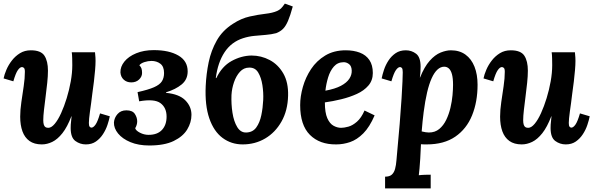

<svg xmlns="http://www.w3.org/2000/svg" viewBox="-21 -790 3301 1065"><path d="M211 11Q169 11 142.5 -8Q116 -27 103.5 -61.5Q91 -96 91 -143Q91 -180 97.5 -224Q104 -268 110.5 -312Q117 -356 117 -392Q117 -409 111.5 -413.5Q106 -418 101 -418Q90 -418 78 -401Q66 -384 53 -339L-1 -355Q3 -376 14.5 -403Q26 -430 45 -454.5Q64 -479 90 -495Q116 -511 150 -511Q206 -511 225.5 -481Q245 -451 245 -398Q245 -368 241 -330.5Q237 -293 232 -254Q227 -215 223 -180.5Q219 -146 219 -123Q219 -108 222 -98.5Q225 -89 231 -85Q237 -81 247 -81Q264 -81 282.5 -103Q301 -125 318 -162.5Q335 -200 349 -245.5Q363 -291 371.5 -338.5Q380 -386 380 -428Q380 -442 379.5 -465Q379 -488 377 -500H506Q508 -479 508.5 -470.5Q509 -462 509 -452Q509 -431 506.5 -401.5Q504 -372 500 -338Q496 -304 491 -270Q488 -243 484.5 -218Q481 -193 478 -171.5Q475 -150 473.5 -133.5Q472 -117 472 -108Q472 -92 476.5 -87Q481 -82 486 -82Q497 -82 509 -99Q521 -116 534 -161L588 -145Q584 -124 575 -97Q566 -70 550 -45.5Q534 -21 511 -5Q488 11 455 11Q423 11 397 -8Q371 -27 371 -80Q371 -100 373 -114Q375 -128 376 -145H375Q352 -85 325 -51Q298 -17 269 -3Q240 11 211 11Z M807 17Q747 17 702.5 -1.5Q658 -20 634 -49.5Q610 -79 611 -111Q613 -137 631 -157.5Q649 -178 680 -178Q714 -178 727 -158Q740 -138 740 -117Q740 -107 737 -97Q734 -87 729 -79Q732 -66 755 -54Q778 -42 803 -42Q852 -42 877.5 -69.5Q903 -97 903 -143Q903 -193 869 -218Q835 -243 751 -228L742 -279Q801 -292 833 -306Q865 -320 877 -339Q889 -358 889 -385Q889 -421 868.5 -436.5Q848 -452 819 -452Q800 -452 780 -445.5Q760 -439 752 -428Q761 -419 764 -409.5Q767 -400 767 -385Q767 -365 750.5 -349Q734 -333 707 -333Q682 -333 665.5 -348Q649 -363 647 -388Q646 -420 669 -448.5Q692 -477 734.5 -494.5Q777 -512 832 -512Q917 -512 968.5 -482Q1020 -452 1020 -394Q1020 -349 986.5 -321.5Q953 -294 900 -278V-275Q973 -268 1007 -233.5Q1041 -199 1041 -153Q1041 -111 1017.5 -72Q994 -33 942.5 -8Q891 17 807 17Z M1325 11Q1262 11 1213.5 -25Q1165 -61 1140 -133.5Q1115 -206 1120 -313Q1123 -380 1136.5 -445Q1150 -510 1181.5 -565.5Q1213 -621 1271 -658Q1317 -688 1364 -698.5Q1411 -709 1451 -713.5Q1491 -718 1516 -729Q1529 -735 1537.5 -743Q1546 -751 1559 -770L1603 -754Q1589 -703 1576.5 -674Q1564 -645 1549 -630Q1534 -615 1511 -606Q1484 -599 1453 -596.5Q1422 -594 1390 -591Q1358 -588 1327 -578Q1262 -557 1224.5 -500Q1187 -443 1176 -357H1179Q1210 -422 1263.5 -451.5Q1317 -481 1374 -482Q1428 -482 1475 -457Q1522 -432 1550.5 -382.5Q1579 -333 1577 -259Q1575 -177 1540.5 -116Q1506 -55 1450 -22Q1394 11 1325 11ZM1345 -55Q1381 -56 1400.5 -83Q1420 -110 1428.5 -151Q1437 -192 1439 -235Q1441 -276 1434.5 -318Q1428 -360 1411 -388Q1394 -416 1361 -415Q1331 -415 1310 -392Q1289 -369 1277 -334Q1265 -299 1263 -263Q1261 -213 1268.5 -164.5Q1276 -116 1295 -85Q1314 -54 1345 -55Z M1897 -511Q1941 -511 1975 -498Q2009 -485 2028 -457Q2047 -429 2047 -385Q2047 -344 2022.5 -315.5Q1998 -287 1958.5 -269Q1919 -251 1872 -239.5Q1825 -228 1781 -222Q1781 -165 1794.5 -134.5Q1808 -104 1829 -92.5Q1850 -81 1871 -81Q1888 -81 1911.5 -87.5Q1935 -94 1959 -115Q1983 -136 2001 -177L2057 -150Q2029 -85 1994 -50Q1959 -15 1921 -2Q1883 11 1844 11Q1752 12 1698 -42Q1644 -96 1644 -207Q1644 -255 1659 -308Q1674 -361 1704.5 -407Q1735 -453 1783 -482Q1831 -511 1897 -511ZM1886 -445Q1852 -445 1831 -421Q1810 -397 1799 -360.5Q1788 -324 1784 -287Q1838 -297 1870 -314Q1902 -331 1916.5 -353Q1931 -375 1930 -399Q1929 -424 1915 -434.5Q1901 -445 1886 -445Z M2115 255V190Q2140 190 2152.5 178.5Q2165 167 2170.5 146.5Q2176 126 2178 100Q2189 -17 2196 -102.5Q2203 -188 2206.5 -246Q2210 -304 2211.5 -338.5Q2213 -373 2213 -389Q2213 -407 2208.5 -412.5Q2204 -418 2198 -418Q2187 -418 2175 -401Q2163 -384 2150 -339L2096 -355Q2100 -376 2109 -403Q2118 -430 2134 -454.5Q2150 -479 2173.5 -495Q2197 -511 2230 -511Q2262 -511 2287 -492Q2312 -473 2312 -420Q2312 -401 2311 -389Q2310 -377 2308 -360H2309Q2333 -420 2362.5 -453Q2392 -486 2423 -498.5Q2454 -511 2480 -511Q2528 -511 2561 -487Q2594 -463 2611 -420Q2628 -377 2628 -320Q2628 -225 2597.5 -150Q2567 -75 2504.5 -32Q2442 11 2346 11Q2341 11 2331.5 11Q2322 11 2314 10Q2312 58 2310 90.5Q2308 123 2306 144.5Q2304 166 2302 182Q2318 180 2338 179.5Q2358 179 2368 179V255ZM2358 -55Q2392 -55 2415.5 -74.5Q2439 -94 2454 -125Q2469 -156 2477.5 -192Q2486 -228 2489 -261.5Q2492 -295 2492 -319Q2492 -356 2486 -378Q2480 -400 2469 -410Q2458 -420 2443 -420Q2423 -420 2405.5 -404Q2388 -388 2373.5 -356Q2359 -324 2348 -277Q2337 -230 2329 -168Q2326 -143 2323 -116.5Q2320 -90 2318 -61Q2329 -58 2340.5 -56.5Q2352 -55 2358 -55Z M2873 11Q2831 11 2804.5 -8Q2778 -27 2765.5 -61.5Q2753 -96 2753 -143Q2753 -180 2759.5 -224Q2766 -268 2772.5 -312Q2779 -356 2779 -392Q2779 -409 2773.5 -413.5Q2768 -418 2763 -418Q2752 -418 2740 -401Q2728 -384 2715 -339L2661 -355Q2665 -376 2676.5 -403Q2688 -430 2707 -454.5Q2726 -479 2752 -495Q2778 -511 2812 -511Q2868 -511 2887.5 -481Q2907 -451 2907 -398Q2907 -368 2903 -330.5Q2899 -293 2894 -254Q2889 -215 2885 -180.5Q2881 -146 2881 -123Q2881 -108 2884 -98.5Q2887 -89 2893 -85Q2899 -81 2909 -81Q2926 -81 2944.5 -103Q2963 -125 2980 -162.5Q2997 -200 3011 -245.5Q3025 -291 3033.5 -338.5Q3042 -386 3042 -428Q3042 -442 3041.5 -465Q3041 -488 3039 -500H3168Q3170 -479 3170.5 -470.5Q3171 -462 3171 -452Q3171 -431 3168.5 -401.5Q3166 -372 3162 -338Q3158 -304 3153 -270Q3150 -243 3146.5 -218Q3143 -193 3140 -171.5Q3137 -150 3135.5 -133.5Q3134 -117 3134 -108Q3134 -92 3138.5 -87Q3143 -82 3148 -82Q3159 -82 3171 -99Q3183 -116 3196 -161L3250 -145Q3246 -124 3237 -97Q3228 -70 3212 -45.5Q3196 -21 3173 -5Q3150 11 3117 11Q3085 11 3059 -8Q3033 -27 3033 -80Q3033 -100 3035 -114Q3037 -128 3038 -145H3037Q3014 -85 2987 -51Q2960 -17 2931 -3Q2902 11 2873 11Z"/></svg>

Font: Lora
Style: Bold Italic
Weight: 700
Italic angle: -3°
Designer: Olga Karpushina, Alexei Vanyashin (Cyrillic)
Foundry: Cyreal
Version: Version 3.004